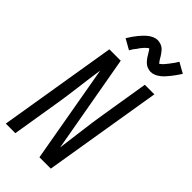

<svg xmlns="http://www.w3.org/2000/svg" viewBox="-294 -1048 1122 1122"><g transform="rotate(45 267.0 -486.5)"><path d="M8 0 129 -735H223L331 -126Q342 -205 351.5 -283.5Q361 -362 374 -441L422 -735H501L380 0H286L179 -609Q167 -530 157.5 -451.5Q148 -373 135 -294L87 0ZM214 -812 150 -848Q161 -866 171.5 -881Q182 -896 192 -908Q202 -920 211.5 -930Q221 -940 233.5 -950Q246 -960 261 -966.5Q276 -973 291 -973Q297 -973 302.5 -972Q308 -971 313 -969.5Q318 -968 323 -966Q328 -964 332.5 -961Q337 -958 340.5 -955Q344 -952 347.5 -948Q351 -944 354.5 -939.5Q358 -935 361 -931Q364 -927 366.5 -923Q369 -919 371.5 -915Q374 -911 377 -905.5Q380 -900 383.5 -895.5Q387 -891 389 -888Q391 -885 394 -881Q397 -883 400.5 -885.5Q404 -888 409 -892.5Q414 -897 415.5 -899Q417 -901 419.5 -904Q422 -907 424.5 -910Q427 -913 430 -916.5Q433 -920 436 -924Q439 -928 442 -932.5Q445 -937 449 -941.5Q453 -946 456 -951Q459 -956 462.5 -961.5Q466 -967 470 -973L534 -937Q522 -919 511.5 -904Q501 -889 491 -877Q481 -865 472 -855Q463 -845 450.5 -835Q438 -825 423 -818.5Q408 -812 393 -812Q385 -812 377 -814Q369 -816 362.5 -818.5Q356 -821 350 -825.5Q344 -830 339 -834.5Q334 -839 329 -845.5Q324 -852 320 -857.5Q316 -863 313 -869Q310 -875 305 -882Q300 -889 297 -894.5Q294 -900 290 -904Q286 -902 283 -899.5Q280 -897 275 -892.5Q270 -888 268 -886Q266 -884 263.5 -881Q261 -878 258.5 -875Q256 -872 253 -868.5Q250 -865 247.5 -861Q245 -857 242 -852.5Q239 -848 235 -843.5Q231 -839 227.5 -834Q224 -829 221 -823.5Q218 -818 214 -812Z"/></g></svg>

Font: Iosevka Web
Style: Italic
Weight: 400
Italic angle: -9°
Monospace: yes
Designer: Belleve Invis
Foundry: Belleve Invis
Version: Version 28.0.3; ttfautohint (v1.8.3)